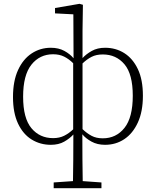

<svg xmlns="http://www.w3.org/2000/svg" viewBox="-20 -745 816 1005"><path d="M246 13Q191 13 146 -14.5Q101 -42 74.5 -98Q48 -154 48 -237Q48 -321 74.5 -378.5Q101 -436 146 -465.5Q191 -495 246 -495Q287 -495 317 -478.5Q347 -462 365 -440L364 -670L268 -675V-703L396 -725L414 -720L412 -587V-441Q431 -462 460.5 -478.5Q490 -495 530 -495Q586 -495 630.5 -467Q675 -439 701.5 -383.5Q728 -328 728 -244Q728 -161 701.5 -103.5Q675 -46 630.5 -16.5Q586 13 530 13Q489 13 458.5 -4Q428 -21 411 -42Q411 31 411.5 90.5Q412 150 413 203L511 210V240H261V210L362 203Q363 150 363.5 91Q364 32 364 -41Q345 -20 316 -3.5Q287 13 246 13ZM101 -239Q101 -126 144.5 -74Q188 -22 258 -22Q291 -22 316 -34.5Q341 -47 363 -68V-414Q341 -436 316 -448.5Q291 -461 258 -461Q188 -461 144.5 -406.5Q101 -352 101 -239ZM518 -460Q484 -460 459.5 -447.5Q435 -435 412 -413V-69Q435 -47 459.5 -34Q484 -21 518 -21Q588 -21 631.5 -75.5Q675 -130 675 -244Q675 -357 631.5 -408.5Q588 -460 518 -460Z"/></svg>

Font: Source Serif 4 SmText Light
Style: Regular
Weight: 300
Designer: Frank Grießhammer
Foundry: Adobe
Version: Version 4.005;hotconv 1.1.0;makeotfexe 2.6.0